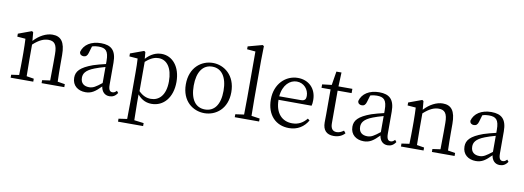

<svg xmlns="http://www.w3.org/2000/svg" viewBox="-75 -1293 5573 2041"><g transform="rotate(10 2711.5 -272.5)"><path d="M545 -45C543 -100 542 -176 542 -228V-332C542 -473 496 -528 405 -528C338 -528 263 -489 205 -425L197 -517L183 -527L39 -474V-442L128 -435C130 -388 132 -346 132 -283V-228C132 -177 131 -100 129 -44L45 -32V0H289V-32L210 -45C209 -100 208 -177 208 -228V-386C272 -445 323 -466 372 -466C436 -466 466 -432 466 -328V-228C466 -176 465 -99 464 -44L379 -32V0H624V-32Z M1018 -114C954 -63 925 -45 883 -45C829 -45 791 -72 791 -132C791 -172 809 -214 906 -251C933 -262 977 -276 1018 -287ZM1182 -59C1167 -43 1155 -35 1137 -35C1110 -35 1094 -53 1094 -111V-348C1094 -478 1040 -528 929 -528C823 -528 745 -479 724 -397C726 -373 743 -359 768 -359C794 -359 809 -374 817 -403L839 -477C865 -486 888 -488 909 -488C985 -488 1018 -461 1018 -351V-319C972 -309 924 -295 885 -283C749 -234 710 -185 710 -118C710 -32 774 14 854 14C919 14 959 -15 1020 -77C1029 -22 1061 12 1112 12C1147 12 1175 -2 1199 -38Z M1419 -413C1479 -467 1524 -478 1560 -478C1647 -478 1709 -400 1709 -253C1709 -101 1637 -37 1551 -37C1506 -37 1463 -53 1419 -97ZM1408 -517 1394 -527 1249 -474V-442L1339 -435C1342 -388 1343 -346 1343 -282V34C1343 93 1342 157 1341 217L1250 230V262H1521V230L1418 217C1416 156 1415 90 1415 32V-61C1464 -2 1518 14 1568 14C1696 14 1789 -92 1789 -261C1789 -425 1700 -528 1583 -528C1524 -528 1466 -503 1414 -445Z M2137 14C2260 14 2382 -74 2382 -255C2382 -437 2258 -528 2137 -528C2013 -528 1891 -437 1891 -255C1891 -74 2013 14 2137 14ZM2137 -26C2036 -26 1976 -105 1976 -255C1976 -404 2036 -488 2137 -488C2237 -488 2298 -404 2298 -255C2298 -105 2237 -26 2137 -26Z M2637 -45C2636 -104 2635 -169 2635 -228V-644L2638 -798L2623 -807L2468 -765V-734L2559 -726V-228C2559 -169 2558 -104 2557 -45L2464 -32V0H2727V-32Z M2891 -301C2903 -428 2976 -488 3049 -488C3126 -488 3179 -425 3179 -355C3179 -323 3169 -301 3125 -301ZM3247 -262C3252 -277 3254 -298 3254 -324C3254 -449 3170 -528 3054 -528C2922 -528 2809 -421 2809 -254C2809 -83 2910 14 3050 14C3143 14 3212 -32 3253 -104L3232 -120C3193 -73 3146 -42 3075 -42C2969 -42 2891 -115 2890 -263Z M3633 -61C3605 -41 3583 -32 3557 -32C3516 -32 3492 -57 3492 -116V-468H3643V-514H3493L3499 -665H3444L3420 -517L3318 -505V-468H3416V-199C3416 -160 3415 -137 3415 -112C3415 -27 3457 14 3533 14C3584 14 3625 -4 3653 -36Z M4021 -114C3957 -63 3928 -45 3886 -45C3832 -45 3794 -72 3794 -132C3794 -172 3812 -214 3909 -251C3936 -262 3980 -276 4021 -287ZM4185 -59C4170 -43 4158 -35 4140 -35C4113 -35 4097 -53 4097 -111V-348C4097 -478 4043 -528 3932 -528C3826 -528 3748 -479 3727 -397C3729 -373 3746 -359 3771 -359C3797 -359 3812 -374 3820 -403L3842 -477C3868 -486 3891 -488 3912 -488C3988 -488 4021 -461 4021 -351V-319C3975 -309 3927 -295 3888 -283C3752 -234 3713 -185 3713 -118C3713 -32 3777 14 3857 14C3922 14 3962 -15 4023 -77C4032 -22 4064 12 4115 12C4150 12 4178 -2 4202 -38Z M4758 -45C4756 -100 4755 -176 4755 -228V-332C4755 -473 4709 -528 4618 -528C4551 -528 4476 -489 4418 -425L4410 -517L4396 -527L4252 -474V-442L4341 -435C4343 -388 4345 -346 4345 -283V-228C4345 -177 4344 -100 4342 -44L4258 -32V0H4502V-32L4423 -45C4422 -100 4421 -177 4421 -228V-386C4485 -445 4536 -466 4585 -466C4649 -466 4679 -432 4679 -328V-228C4679 -176 4678 -99 4677 -44L4592 -32V0H4837V-32Z M5231 -114C5167 -63 5138 -45 5096 -45C5042 -45 5004 -72 5004 -132C5004 -172 5022 -214 5119 -251C5146 -262 5190 -276 5231 -287ZM5395 -59C5380 -43 5368 -35 5350 -35C5323 -35 5307 -53 5307 -111V-348C5307 -478 5253 -528 5142 -528C5036 -528 4958 -479 4937 -397C4939 -373 4956 -359 4981 -359C5007 -359 5022 -374 5030 -403L5052 -477C5078 -486 5101 -488 5122 -488C5198 -488 5231 -461 5231 -351V-319C5185 -309 5137 -295 5098 -283C4962 -234 4923 -185 4923 -118C4923 -32 4987 14 5067 14C5132 14 5172 -15 5233 -77C5242 -22 5274 12 5325 12C5360 12 5388 -2 5412 -38Z"/></g></svg>

Font: Shippori Mincho
Style: Regular
Weight: 400
Designer: Bonji Tadano  Ryoko NISHIZUKA  (kana & ideographs); Frank Grießhammer (Latin, Greek & Cyrillic); Wenlong ZHANG  (bopomof
Foundry: Adobe Systems Incorporated
Version: Version 1.003;PS 1.001;hotconv 16.6.54;makeotf.lib2.5.65590